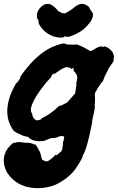

<svg xmlns="http://www.w3.org/2000/svg" viewBox="-22 -715 615 1002"><path d="M307 -488Q314 -489 316 -488Q318 -485 325 -484Q328 -484 330 -483L352 -482H360Q371 -481 371 -483Q371 -484 371 -484Q373 -485 390 -479Q401 -475 411 -470Q425 -463 436 -456Q446 -449 451 -449Q456 -449 468 -457Q487 -469 499 -472Q506 -474 506 -473Q506 -471 513 -471Q521 -470 521 -473Q521 -474 523 -473Q530 -472 539 -467Q555 -457 564 -444Q573 -429 573 -417Q573 -414 573 -414L570 -408Q570 -405 571 -406L572 -405Q571 -403 571 -400Q570 -395 566 -388Q563 -383 552 -368Q546 -361 540 -347Q537 -341 535 -337Q525 -320 517 -297Q516 -294 514 -290.5Q512 -287 512 -286L511 -287Q511 -288 508 -284Q506 -282 504 -279Q497 -267 492 -261Q489 -258 483 -245Q480 -240 477 -236Q472 -227 473 -215Q474 -209 474 -203Q474 -179 472 -167Q472 -162 473 -158V-154L472 -148Q471 -142 470 -135.5Q469 -129 465 -113Q460 -88 459 -84Q459 -81 459 -80Q459 -75 455 -58Q454 -53 450 -33Q443 3 436 26Q435 31 434 34Q425 67 421 75Q420 76 418 81Q415 91 413 91Q411 91 411 93Q410 95 411 94.5Q412 94 411.5 95Q411 96 410 99Q407 111 397 127Q395 131 393 134Q390 139 380 154Q366 177 347 195Q323 218 308 226Q305 228 299 232Q266 254 228 261Q224 262 218 263Q195 268 172 267Q136 266 107 257Q94 252 83 247Q68 240 56 230Q40 219 28.5 204Q17 189 12 180Q-5 145 -2 112Q2 75 29 47Q49 27 53 30Q56 31 61 29Q64 27 68 27Q72 27 74.5 26.5Q77 26 77.5 26.5Q78 27 84.5 27Q91 27 98 28.5Q105 30 109 30Q124 29 131 31Q133 31 134.5 31Q136 31 140 32.5Q144 34 146 34Q148 34 151 36Q156 40 161 39H163L169 47Q174 56 176 59Q178 62 180 66Q186 77 189 86Q191 93 194 106Q195 115 199 119Q201 120 208 123.5Q215 127 218 127Q224 128 231 124Q245 117 265 95L269 91V93Q269 96 271 96Q273 96 276 92Q278 89 278 90L279 92L281 90Q283 89 284 86L286 85Q286 85 288 83Q290 81 290.5 81Q291 81 292.5 79Q294 77 295 77Q296 77 296 76Q297 75 297 75Q297 76 298 74.5Q299 73 299 74L303 64Q303 62 303.5 57.5Q304 53 304 52Q304 51 305 50Q307 45 305 44Q305 44 306 42Q307 40 307 37Q307 34 306 32.5Q305 31 306 30Q313 11 313 3Q313 1 312.5 -0.5Q312 -2 310.5 -3Q309 -4 307 -4.5Q305 -5 300 -5Q294 -5 289 -3.5Q284 -2 278.5 0.5Q273 3 271 3.5Q269 4 268.5 4.5Q268 5 267.5 4.5Q267 4 264.5 4Q262 4 260 4.5Q258 5 256 5Q250 5 240 7Q236 8 230.5 11Q225 14 220 15Q213 18 215 18L203 21L182 22L173 21Q169 21 168.5 20.5Q168 20 165 20Q162 20 159 19Q155 18 152 17Q147 16 139 11Q136 9 135 9Q135 9 135 8.5Q135 8 134 8L131 6Q130 6 130 5L129 4Q130 3 125 0Q124 -1 115 -2.5Q106 -4 98 -7Q90 -10 87 -12Q84 -14 81 -15Q78 -16 74 -18Q70 -20 69.5 -20Q69 -20 66 -22Q63 -24 62.5 -23.5Q62 -23 61 -24.5Q60 -26 57.5 -27.5Q55 -29 54 -28L46 -37Q44 -39 43 -41Q31 -60 24 -81Q8 -132 24 -192Q33 -229 58 -273Q61 -278 64.5 -284Q68 -290 70.5 -294Q73 -298 73 -298Q74 -297 67 -287Q64 -282 66 -282Q68 -282 72 -289Q75 -293 78 -298Q84 -306 84 -311V-315L89 -322Q105 -345 123 -366Q191 -448 266 -476Q290 -485 307 -488ZM337 -363Q327 -366 315 -362Q296 -354 272 -336Q268 -332 266.5 -331.5Q265 -331 264.5 -330Q264 -329 263 -330Q259 -333 252 -326Q246 -321 246 -317Q247 -314 240 -307Q230 -296 220 -285Q218 -282 214.5 -278Q211 -274 203.5 -264Q196 -254 193 -250.5Q190 -247 186 -241Q182 -235 175 -225Q151 -188 143 -163Q139 -152 139 -142.5Q139 -133 143 -126Q147 -120 148 -111Q149 -104 153 -100Q155 -97 156 -96Q159 -91 162 -91Q162 -91 162 -91L168 -87L180 -88L182 -89Q186 -89 189 -90Q189 -91 188 -91L191 -92Q193 -93 195 -94Q197 -96 195 -97Q194 -98 194 -98Q194 -98 198 -99Q206 -103 219 -110Q249 -127 284 -160Q290 -165 290 -165Q290 -165 290 -164Q290 -163 292 -163Q295 -163 298 -165Q299 -167 299.5 -166Q300 -165 301.5 -166Q303 -167 305 -168L306 -169L308 -170Q310 -171 311 -171Q312 -171 313 -172L315 -173L316 -174H317L318 -175Q320 -176 327 -179Q329 -180 334 -186Q344 -197 352 -207Q356 -212 361 -217Q369 -225 370 -227L371 -233V-234Q371 -234 371.5 -236.5Q372 -239 372.5 -244.5Q373 -250 373 -250.5Q373 -251 374 -252.5Q375 -254 374.5 -254.5Q374 -255 375 -257.5Q376 -260 375 -260Q374 -260 375 -261.5Q376 -263 376 -266.5Q376 -270 377 -273Q378 -278 376 -280Q375 -281 377 -285Q382 -300 381 -313Q379 -327 369 -338Q365 -342 363 -345L361 -347L362 -350Q363 -353 363 -355Q363 -357 361.5 -358.5Q360 -360 359 -360Q356 -360 354 -356L353 -354L351 -356Q345 -361 337 -363ZM218 -694Q221 -695 227 -694.5Q233 -694 236 -694Q246 -691 256 -683.5Q266 -676 276 -664Q280 -659 282 -657Q286 -654 300 -648Q311 -644 316.5 -645.5Q322 -647 340 -658Q355 -667 365 -676Q377 -686 386 -690Q395 -694 405 -695Q418 -695 431 -687L442 -679L445 -673Q446 -672 446 -671Q446 -670 448 -667Q450 -664 452 -661Q454 -658 454.5 -657.5Q455 -657 457.5 -652.5Q460 -648 461 -647.5Q462 -647 462 -646Q462 -645 462.5 -643.5Q463 -642 463 -637Q463 -625 456 -612Q452 -604 446 -596Q443 -593 440 -589Q426 -571 407 -557Q381 -538 344 -525Q332 -522 327 -522Q327 -522 326 -523Q324 -527 314 -524Q312 -523 310 -521Q307 -519 299 -519Q282 -518 261 -524Q240 -530 220 -545Q196 -562 182 -589Q177 -600 177 -602L178 -601Q179 -600 179.5 -600Q180 -600 180 -601.5Q180 -603 179.5 -605Q179 -607 178 -610Q176 -614 175 -616Q174 -618 173 -618Q172 -618 172 -618.5Q172 -619 171 -623Q170 -632 171 -642Q174 -660 190 -677Q203 -690 218 -694Z"/></svg>

Font: TT2020 Style B
Style: Italic
Weight: 400
Italic angle: -15°
Version: Version 0.2.000